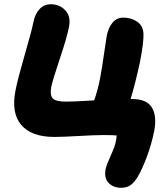

<svg xmlns="http://www.w3.org/2000/svg" viewBox="-20 -685 791 903"><path d="M549.8 198.2Q512.7 198.2 490.5 174.8Q468.3 151.4 477.1 108.9Q481 90.3 501 46.4Q521 2.4 524.9 -20Q526.9 -27.3 528.8 -47.9Q509.8 -49.8 465.8 -49.8Q425.3 -49.8 350.3 -45.4Q275.4 -41 234.9 -41Q128.4 -41 80.1 -97.2Q31.7 -153.3 53.2 -261.2Q64 -315.9 96.4 -427.5Q128.9 -539.1 137.2 -581.1Q144 -617.7 165.3 -641.4Q186.5 -665 219.2 -665Q261.2 -665 287.8 -635.7Q314.5 -606.4 304.2 -557.1Q293.9 -505.4 261.2 -408.4Q228.5 -311.5 221.2 -276.9Q213.9 -237.8 228 -222.4Q242.2 -207 291 -207Q327.1 -207 422.9 -212.9Q440.4 -262.7 450.2 -314Q459 -358.9 469.2 -431.6Q479.5 -504.4 481.9 -516.1Q489.7 -555.2 509.3 -578.6Q528.8 -602.1 560.1 -602.1Q596.7 -602.1 624.8 -583.3Q652.8 -564.5 654.8 -525.9Q656.2 -485.4 638.2 -393.1Q616.2 -291 594.2 -219.2H602.1Q670.4 -219.2 694.6 -179Q718.8 -138.7 705.1 -67.9Q691.9 -3.9 670.2 53.7Q648.4 111.3 627.9 146Q611.8 173.3 593.8 185.8Q575.7 198.2 549.8 198.2Z"/></svg>

Font: Shantell Sans Irregular Bouncy
Style: Italic
Weight: 800
Italic angle: -11.31°
Designer: Stephen Nixon, Anya Danilova, Shantell Martin
Foundry: Arrow Type
Version: Version 1.006;[9816181b4]